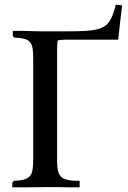

<svg xmlns="http://www.w3.org/2000/svg" viewBox="-20 -807 550 827"><path d="M479 -787C451 -681 432 -672 259 -672H211H164C124 -672 81 -675 35 -674V-652C38 -650 40 -647 42 -645C113 -642 123 -627 123 -555V-119C123 -48 112 -31 39 -28C36 -25 35 -22 33 -20V0H74C110 0 135 -1 183 -1H233C250 -1 266 0 286 0H323V-28C245 -28 227 -43 226 -108V-590C226 -608 226 -621 229 -633C246 -637 273 -636 297 -636H343H489C494 -684 500 -732 506 -784Z"/></svg>

Font: Sibila
Style: Regular
Weight: 400
Designer: Stefan Peev
Foundry: Context Ltd
Version: Version 1.000